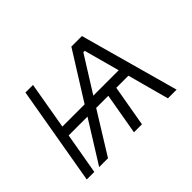

<svg xmlns="http://www.w3.org/2000/svg" viewBox="-103 -736 952 952"><g transform="rotate(-45 373.5 -260.0)"><path d="M48 0H101L139 -218H271L135 0H197L332 -218H417L379 0H435L473 -218H558L617 0H678L534 -520H460L304 -271H148L191 -520H138ZM365 -271 482 -458H492L543 -271Z"/></g></svg>

Font: Fixel Display Light
Style: Italic
Weight: 300
Italic angle: -10°
Designer: AlfaBravo + MacPaw
Foundry: Kyrylo Tkachov, Marchela Mozhyna, Serhii Makarenko, Maria Weinstein, Zakhar Kryvoshyya
Version: Version 1.210;Glyphs 3.2 (3217)